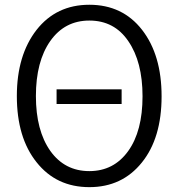

<svg xmlns="http://www.w3.org/2000/svg" viewBox="-20 -769 750 807"><path d="M50.8 -365.2Q50.8 -537.1 133.8 -643.6Q216.8 -749 355.5 -749Q495.1 -749 577.1 -643.6Q659.2 -538.1 659.2 -364.3Q659.2 -188.5 576.2 -85.9Q493.2 17.6 355.5 17.6Q216.8 17.6 133.8 -86.9Q50.8 -190.4 50.8 -365.2ZM130.9 -365.2Q130.9 -220.7 191.4 -134.8Q252 -49.8 355.5 -49.8Q458 -49.8 518.6 -133.8Q579.1 -217.8 579.1 -364.3Q579.1 -508.8 519.5 -595.7Q460.9 -682.6 355.5 -682.6Q252 -682.6 191.4 -596.7Q130.9 -510.7 130.9 -365.2ZM217.8 -332Q217.8 -347.7 217.8 -393.6Q286.1 -393.6 491.2 -393.6Q491.2 -377.9 491.2 -332Q422.9 -332 217.8 -332Z"/></svg>

Font: Gothic A1
Style: Regular
Weight: 400
Designer: HanYang I&C Co.,Ltd.
Version: Version 2.50